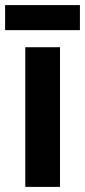

<svg xmlns="http://www.w3.org/2000/svg" viewBox="-36 -732 333 752"><path d="M199 0H63V-547H199ZM277 -712V-614H-16V-712Z"/></svg>

Font: Noto Sans Arabic Cond
Style: Bold
Weight: 700
Width: 3
Designer: Monotype Design Team, Nadine Chahine, Nizar Qandah and Khaled Hosny
Foundry: Monotype Imaging Inc.
Version: Version 2.012; ttfautohint (v1.8.4.7-5d5b)